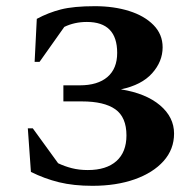

<svg xmlns="http://www.w3.org/2000/svg" viewBox="-20 -591 627 621"><path d="M287 -571Q348 -571 397.5 -555.5Q447 -540 476.5 -510Q506 -480 506 -438Q506 -392 472 -354Q438 -316 371 -302Q452 -289 497.5 -250.5Q543 -212 543 -159Q543 -108 509 -70Q475 -32 415.5 -11Q356 10 279 10Q218 10 171 -1.5Q124 -13 80 -35L70 -176H86L168 -63Q189 -53 212.5 -47Q236 -41 264 -41Q324 -41 356.5 -70Q389 -99 389 -153Q389 -212 353 -237.5Q317 -263 245 -263H185V-315H238Q296 -315 327.5 -342Q359 -369 359 -420Q359 -520 261 -520Q221 -520 188 -504L108 -391H92L99 -530Q136 -550 177 -560.5Q218 -571 287 -571Z"/></svg>

Font: Spectral SC
Style: Bold
Weight: 700
Designer: Jean-Baptiste Levee
Foundry: Production Type
Version: Version 2.001